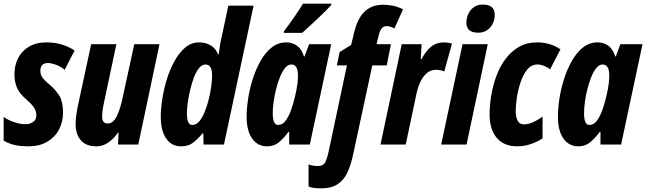

<svg xmlns="http://www.w3.org/2000/svg" viewBox="-24 -791 3537 1051"><path d="M133 10Q84 10 53 2Q22 -6 -4 -21V-151Q23 -132 56 -121.5Q89 -111 115 -111Q140 -111 157.5 -123.5Q175 -136 175 -161Q175 -178 165.5 -196.5Q156 -215 123 -244Q81 -280 68 -313Q55 -346 55 -383Q55 -432 74.5 -471.5Q94 -511 133.5 -535Q173 -559 231 -559Q276 -559 316.5 -546.5Q357 -534 384 -514L330 -409Q307 -428 281 -437Q255 -446 239 -446Q197 -446 197 -404Q197 -386 205 -371.5Q213 -357 246 -329Q283 -297 302 -265Q321 -233 321 -175Q321 -124 299 -82Q277 -40 234.5 -15Q192 10 133 10Z M503 10Q448 10 419 -22.5Q390 -55 390 -113Q390 -131 392.5 -152.5Q395 -174 399 -196L475 -549H613L546 -233Q535 -184 535 -153Q535 -115 565 -115Q596 -115 616 -156.5Q636 -198 649 -264L711 -549H849L733 0H622L625 -65H622Q598 -31 568.5 -10.5Q539 10 503 10Z M967 10Q915 10 885.5 -33Q856 -76 856 -152Q856 -193 864 -246.5Q872 -300 888.5 -354.5Q905 -409 930.5 -455.5Q956 -502 989.5 -530.5Q1023 -559 1066 -559Q1100 -559 1128 -543.5Q1156 -528 1170 -493H1173Q1177 -521 1180.5 -544.5Q1184 -568 1188 -583L1226 -760H1364L1202 0H1090L1089 -61H1085Q1056 -27 1031 -8.5Q1006 10 967 10ZM1028 -107Q1050 -107 1067 -127Q1084 -147 1097 -179.5Q1110 -212 1119 -248.5Q1128 -285 1132.5 -319.5Q1137 -354 1137 -378Q1137 -438 1101 -438Q1081 -438 1064.5 -417Q1048 -396 1036 -363Q1024 -330 1015.5 -293Q1007 -256 1003 -223.5Q999 -191 999 -171Q999 -107 1028 -107Z M1438 10Q1386 10 1356 -33Q1326 -76 1326 -152Q1326 -195 1334 -249Q1342 -303 1359 -357Q1376 -411 1402 -457Q1428 -503 1463 -531Q1498 -559 1544 -559Q1576 -559 1601.5 -541Q1627 -523 1640 -482H1643L1668 -549H1789L1672 0H1559V-69H1555Q1529 -34 1502.5 -12Q1476 10 1438 10ZM1498 -107Q1523 -107 1540.5 -131.5Q1558 -156 1570 -191Q1582 -226 1590 -259Q1601 -305 1604 -331.5Q1607 -358 1607 -378Q1607 -438 1571 -438Q1552 -438 1536.5 -419Q1521 -400 1508.5 -369Q1496 -338 1487 -302Q1478 -266 1473.5 -231.5Q1469 -197 1469 -172Q1469 -107 1498 -107ZM1531 -621Q1560 -659 1586 -696.5Q1612 -734 1635 -771H1790L1789 -763Q1778 -751 1756.5 -729.5Q1735 -708 1710 -684.5Q1685 -661 1663 -641Q1641 -621 1630 -611H1529Z M1734 240Q1717 240 1700 238.5Q1683 237 1665 230V109Q1674 113 1689 115.5Q1704 118 1714 118Q1747 118 1757.5 95Q1768 72 1775 38L1875 -433H1820L1835 -506L1898 -545L1908 -586Q1914 -616 1924.5 -647.5Q1935 -679 1953 -705.5Q1971 -732 2000.5 -748.5Q2030 -765 2074 -765Q2101 -765 2128 -759.5Q2155 -754 2182 -740L2135 -635Q2112 -648 2093 -648Q2072 -648 2062 -631Q2052 -614 2047 -589L2037 -549H2116L2093 -433H2014L1910 50Q1898 109 1878.5 151.5Q1859 194 1824.5 217Q1790 240 1734 240Z M2059 0 2175 -549H2284L2279 -467H2283Q2309 -515 2337.5 -537Q2366 -559 2408 -559Q2417 -559 2427 -557.5Q2437 -556 2450 -552L2408 -400Q2386 -409 2362 -409Q2333 -409 2311.5 -390Q2290 -371 2276.5 -341.5Q2263 -312 2256 -279L2197 0Z M2594 -612Q2529 -612 2529 -667Q2529 -690 2538.5 -712.5Q2548 -735 2568 -750.5Q2588 -766 2619 -766Q2684 -766 2684 -711Q2684 -669 2659 -640.5Q2634 -612 2594 -612ZM2391 0 2508 -549H2646L2530 0Z M2807 10Q2734 10 2695 -36.5Q2656 -83 2656 -165Q2656 -214 2665 -268.5Q2674 -323 2693 -374.5Q2712 -426 2742.5 -467.5Q2773 -509 2816 -534Q2859 -559 2916 -559Q2988 -559 3044 -521L2987 -411Q2973 -423 2954 -430.5Q2935 -438 2918 -438Q2885 -438 2862.5 -410.5Q2840 -383 2826 -342Q2812 -301 2805.5 -258.5Q2799 -216 2799 -186Q2799 -110 2844 -110Q2887 -110 2946 -153V-34Q2921 -16 2883.5 -3Q2846 10 2807 10Z M3142 10Q3090 10 3060 -33Q3030 -76 3030 -152Q3030 -195 3038 -249Q3046 -303 3063 -357Q3080 -411 3106 -457Q3132 -503 3167 -531Q3202 -559 3248 -559Q3280 -559 3305.5 -541Q3331 -523 3344 -482H3347L3372 -549H3493L3376 0H3263V-69H3259Q3233 -34 3206.5 -12Q3180 10 3142 10ZM3202 -107Q3227 -107 3244.5 -131.5Q3262 -156 3274 -191Q3286 -226 3294 -259Q3305 -305 3308 -331.5Q3311 -358 3311 -378Q3311 -438 3275 -438Q3256 -438 3240.5 -419Q3225 -400 3212.5 -369Q3200 -338 3191 -302Q3182 -266 3177.5 -231.5Q3173 -197 3173 -172Q3173 -107 3202 -107Z"/></svg>

Font: Noto Sans ExtraCondensed ExtraBold
Style: Italic
Weight: 800
Width: 2
Italic angle: -12°
Designer: Monotype Design Team
Foundry: Monotype Imaging Inc.
Version: Version 2.013; ttfautohint (v1.8.4.7-5d5b)